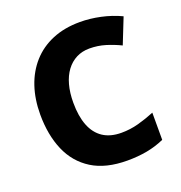

<svg xmlns="http://www.w3.org/2000/svg" viewBox="-132 -838 908 962"><g transform="rotate(-20 322.5 -357.0)"><path d="M397 -583Q358 -583 327 -567Q296 -551 274 -521.5Q252 -492 240.5 -450Q229 -408 229 -355Q229 -283 248.5 -233Q268 -183 307 -157Q346 -131 405 -131Q452 -131 496 -143Q540 -155 584 -173V-28Q539 -8 490.5 1Q442 10 386 10Q271 10 197.5 -36Q124 -82 88.5 -164.5Q53 -247 53 -356Q53 -437 75.5 -504Q98 -571 142 -620.5Q186 -670 250.5 -697Q315 -724 398 -724Q451 -724 507 -712Q563 -700 614 -676L560 -540Q523 -558 482.5 -570.5Q442 -583 397 -583Z"/></g></svg>

Font: Noto Sans Khmer ExtraBold
Style: Regular
Weight: 800
Version: Version 2.003